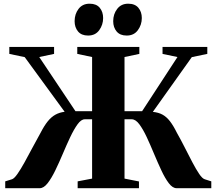

<svg xmlns="http://www.w3.org/2000/svg" viewBox="-20 -990 1140 1010"><path d="M7.5 0V-36L43 -47Q54.5 -50.5 71.8 -75Q89 -99.5 109.2 -136.2Q129.5 -173 151.2 -214Q173 -255 193.5 -291.5Q212.5 -328.5 231 -351.5Q249.5 -374.5 271 -386.5Q292.5 -398.5 320 -402L110 -689.5L29 -706.5V-743H264.5V-706.5L186.5 -690L377 -405H464.5V-690L386.5 -706.5V-743H713V-706.5L635 -690V-405H727.5L913.5 -690L835 -706.5V-743H1070.5V-706.5L989 -689.5L784 -401.5Q814 -398.5 835.2 -386.8Q856.5 -375 874.2 -352Q892 -329 910.5 -291.5Q931.5 -254.5 952.2 -213.5Q973 -172.5 992 -136.2Q1011 -100 1027.5 -75.5Q1044 -51 1057 -47L1091.5 -36V0H909Q888 0 868 -26.2Q848 -52.5 828.8 -93.8Q809.5 -135 790.2 -181.2Q771 -227.5 751.8 -268.8Q732.5 -310 713 -336.2Q693.5 -362.5 673 -362.5H635V-50.5L711 -35.5V0H388.5V-36L464.5 -50.5V-362.5H426Q407 -362.5 388 -336.2Q369 -310 349.5 -268.8Q330 -227.5 310.5 -181.2Q291 -135 271 -93.8Q251 -52.5 230.5 -26.2Q210 0 189 0ZM443 -803Q408.5 -803 390.5 -824.5Q372.5 -846 372.5 -878.5Q372.5 -916 393.2 -943.2Q414 -970.5 451 -970.5H452Q487 -970.5 504.8 -949Q522.5 -927.5 522.5 -895Q522.5 -859.5 502 -831.2Q481.5 -803 444 -803ZM646 -803Q611.5 -803 593.5 -824.5Q575.5 -846 575.5 -878.5Q575.5 -916 596.5 -943.2Q617.5 -970.5 654 -970.5H655Q690 -970.5 708 -949Q726 -927.5 726 -895Q726 -859.5 705.2 -831.2Q684.5 -803 647 -803Z"/></svg>

Font: Merriweather 96pt ExtraBold
Style: Regular
Weight: 800
Version: Version 2.100